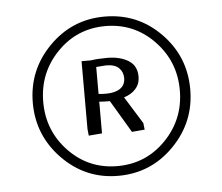

<svg xmlns="http://www.w3.org/2000/svg" viewBox="-40 -755 599 519"><g transform="rotate(-5 260.0 -495.0)"><path d="M261.2 -710.9Q350.6 -710.9 412.8 -647.7Q475.1 -584.5 475.1 -495.1Q475.1 -406.2 412.6 -342.5Q350.1 -278.8 261.2 -278.8Q172.9 -278.8 110.4 -342.5Q47.9 -406.2 47.9 -495.1Q47.9 -584 110.4 -647.5Q172.9 -710.9 261.2 -710.9ZM129.9 -629.4Q76.2 -573.7 76.2 -495.1Q76.2 -416.5 129.9 -360.8Q183.6 -305.2 261.2 -305.2Q338.9 -305.2 392.8 -360.8Q446.8 -416.5 446.8 -495.1Q446.8 -573.7 392.8 -629.4Q338.9 -685.1 261.2 -685.1Q183.6 -685.1 129.9 -629.4ZM189 -412.1V-596.2H213.9Q233.9 -599.1 258.8 -599.1Q293 -599.1 315.9 -585.2Q338.9 -571.3 338.9 -541Q338.9 -522 326.9 -508.3Q314.9 -494.6 294.9 -488.8L340.8 -415L342.8 -397L308.1 -394L255.9 -481.9Q239.3 -481.9 227.1 -482.9V-397L190.9 -394ZM227.1 -503.9Q233.9 -502.9 248 -502.9Q272 -502.9 285.9 -512.5Q299.8 -522 299.8 -541Q299.8 -557.1 288.8 -568.1Q277.8 -579.1 253.9 -579.1L227.1 -577.1Z"/></g></svg>

Font: Dihjauti S
Style: Regular
Weight: 400
Designer: T. Christopher White
Version: Version 3.0.0